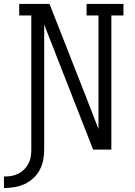

<svg xmlns="http://www.w3.org/2000/svg" viewBox="-60 -755 680 969"><path d="M-40 194V136Q-21 136 -3 133Q15 130 31.5 122Q48 114 61.5 100.5Q75 87 83.5 71Q92 55 95 36.5Q98 18 98 0V-677H37V-735H190L373 -269L437 -104V-677H377V-735H563V-677H502V0H410L163 -631V0Q163 27 158 53Q153 79 140.5 102.5Q128 126 108 144.5Q88 163 64 174Q40 185 13.5 189.5Q-13 194 -40 194Z"/></svg>

Font: Iosevka Curly Slab LtEx
Style: Regular
Weight: 300
Width: 7
Monospace: yes
Designer: Belleve Invis
Foundry: Belleve Invis
Version: Version 11.1.0; ttfautohint (v1.8.3)